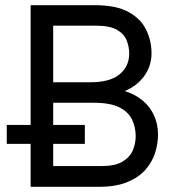

<svg xmlns="http://www.w3.org/2000/svg" viewBox="-20 -720 696 740"><path d="M6 -165.5V-238.5H307V-165.5ZM98 0V-700H346Q429 -700 476.5 -673.2Q524 -646.5 544 -604Q564 -561.5 564 -515Q564 -467 537 -428.5Q510 -390 461 -369Q501.5 -356.5 530.2 -332.2Q559 -308 574 -274.5Q589 -241 589 -201Q589 -165.5 577.5 -130Q566 -94.5 539.8 -65Q513.5 -35.5 469.8 -17.8Q426 0 362 0ZM185 -80H372Q423.5 -80 452 -97Q480.5 -114 491.8 -140.5Q503 -167 503 -195Q503 -228.5 489.5 -258Q476 -287.5 440.8 -305.8Q405.5 -324 340 -324H185ZM185 -403H329Q403.5 -403 440.8 -433.5Q478 -464 478 -514Q478 -539.5 468.2 -564.2Q458.5 -589 431 -605Q403.5 -621 351 -621H185Z"/></svg>

Font: Undotted
Style: Regular
Weight: 400
Designer: Delve Withrington, Dave Bailey, Thomas Jockin
Foundry: Delve Fonts LLC
Version: Version 4.000